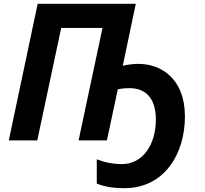

<svg xmlns="http://www.w3.org/2000/svg" viewBox="-20 -734 1072 1004"><path d="M26 0H175L300 -588H516L391 0H539L596 -267C609 -270 630 -273 658 -273C741 -273 795 -221 795 -109C795 22 727 124 618 124C569 124 527 115 486 99V226C529 243 574 250 630 250C842 250 947 68 947 -125C947 -325 820 -400 704 -400C675 -400 641 -395 622 -390L690 -714H177Z"/></svg>

Font: BC Sans
Style: Bold Italic
Weight: 700
Italic angle: -12°
Designer: Monotype Design Team
Province of B.C.
Foundry: Monotype Imaging Inc.
Version: Version 2.000;GOOG;noto-source:20170915:90ef993387c0